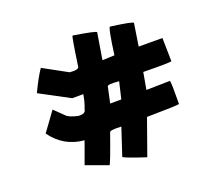

<svg xmlns="http://www.w3.org/2000/svg" viewBox="-78 -725 810 701"><g transform="rotate(-15 327.0 -374.0)"><path d="M249 -624Q338.9 -617.7 338.9 -612.3L331.1 -508.8L377.9 -514.6Q382.8 -620.1 389.6 -620.1Q477.5 -616.2 477.5 -610.4L471.7 -522.5L563.5 -530.3L573.2 -440.4Q573.2 -436.5 463.9 -428.7L458 -362.3L549.8 -372.1Q553.7 -360.4 559.6 -282.2Q558.6 -278.8 434.6 -266.6L397.5 -124Q309.6 -144.5 309.6 -149.4L335 -256.8H333Q290 -254.9 290 -247.1Q260.3 -131.8 256.8 -131.8L168.9 -155.3L192.4 -243.2Q113.3 -243.2 61.5 -303.7L108.4 -381.8L151.4 -346.7Q162.1 -339.8 192.4 -335Q221.7 -335 221.7 -352.5Q229.5 -377.9 231.4 -407.2L188.5 -403.3L69.3 -454.1V-456.1Q88.9 -508.8 106.4 -540L204.1 -497.1Q239.3 -497.1 239.3 -508.8Q245.6 -624 249 -624ZM317.4 -348.6 360.4 -352.5 370.1 -418.9Q325.2 -418.9 325.2 -411.1Z"/></g></svg>

Font: ww_drahtTSB
Style: Regular
Weight: 400
Designer: Dr. Wolfgang Wiebecke
Version: Version 1.06 May 21, 2010, initial release